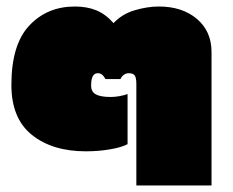

<svg xmlns="http://www.w3.org/2000/svg" viewBox="-20 -570 715 590"><path d="M399 0V-312Q399 -331 394 -338Q389 -345 376 -345Q359 -345 350 -327H304Q300 -335 294.5 -340Q289 -345 280 -345Q260 -345 260 -307Q260 -288 274.5 -280Q289 -272 320 -272Q333 -272 347 -274.5Q361 -277 372 -281V-127Q353 -117 317.5 -111Q282 -105 244 -105Q141 -105 78 -155.5Q15 -206 15 -309Q15 -433 70 -491.5Q125 -550 210 -550Q247 -550 275.5 -538.5Q304 -527 329 -499Q355 -527 394 -538.5Q433 -550 468 -550Q540 -550 585 -512Q630 -474 630 -410V0Z"/></svg>

Font: Kanit Black
Style: Regular
Weight: 900
Designer: Katatrad Team
Foundry: CadsonDemak
Version: Version 2.000; ttfautohint (v1.8.3)